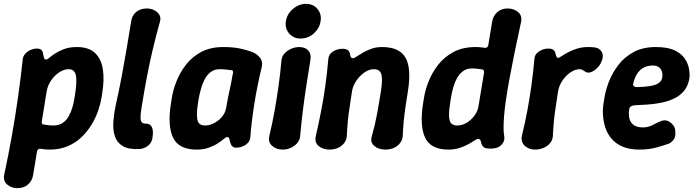

<svg xmlns="http://www.w3.org/2000/svg" viewBox="-41 -760 3614 996"><path d="M358 -516Q419 -516 451.5 -485.5Q484 -455 492.5 -401Q501 -347 489 -275L485 -250Q480 -221 468 -185.5Q456 -150 435 -115Q414 -80 383.5 -50Q353 -20 311.5 -2Q270 16 217 16Q201 16 189 14.5Q177 13 170 12Q154 10 151 26L131 147Q126 178 104.5 197Q83 216 49 216Q18 216 -4 197Q-26 178 -19 146Q3 43 20.5 -55.5Q38 -154 52 -252Q66 -350 77 -453Q79 -470 91 -482.5Q103 -495 119 -501.5Q135 -508 151 -508Q167 -508 174.5 -500Q182 -492 183 -478Q185 -467 187.5 -459Q190 -451 198 -451Q204 -451 215.5 -461Q227 -471 246.5 -483.5Q266 -496 293 -506Q320 -516 358 -516ZM315 -401Q291 -401 266.5 -385Q242 -369 224 -342.5Q206 -316 201 -286L176 -131Q173 -115 186 -114Q193 -113 206.5 -111Q220 -109 237 -109Q265 -109 284.5 -122.5Q304 -136 316 -158Q328 -180 335 -204.5Q342 -229 345 -250L349 -275Q359 -338 352.5 -369.5Q346 -401 315 -401Z M682 13Q626 16 596 -2Q566 -20 555 -53Q544 -86 547 -128.5Q550 -171 559 -213Q576 -288 589.5 -359.5Q603 -431 615 -501.5Q627 -572 639 -647Q643 -679 665 -697.5Q687 -716 720 -716Q742 -716 759.5 -707Q777 -698 786 -682.5Q795 -667 788 -645Q767 -570 750.5 -499.5Q734 -429 720.5 -358Q707 -287 695 -212Q688 -173 688 -153Q688 -133 694.5 -126Q701 -119 711 -119Q737 -120 746.5 -101Q756 -82 750 -45Q746 -18 725.5 -3Q705 12 682 13Z M978 16Q887 16 857 -45.5Q827 -107 846 -225L850 -250Q856 -291 874 -337Q892 -383 923.5 -424Q955 -465 1003 -490.5Q1051 -516 1117 -516Q1167 -516 1203 -508.5Q1239 -501 1268 -490Q1292 -480 1307.5 -461Q1323 -442 1317 -413Q1305 -364 1295 -314Q1285 -264 1277.5 -216Q1270 -168 1265 -126Q1260 -84 1258 -50Q1256 -24 1233.5 -9Q1211 6 1185 6Q1171 6 1163.5 -1.5Q1156 -9 1153 -22Q1150 -35 1148 -42Q1146 -49 1138 -49Q1131 -49 1119.5 -39Q1108 -29 1089 -16.5Q1070 -4 1042.5 6Q1015 16 978 16ZM1023 -109Q1045 -109 1069 -121Q1093 -133 1110.5 -154Q1128 -175 1132 -200Q1137 -230 1142.5 -257Q1148 -284 1154 -311Q1160 -338 1165 -369Q1174 -395 1159 -396Q1150 -397 1133.5 -399Q1117 -401 1099 -401Q1071 -401 1051.5 -386Q1032 -371 1020 -347Q1008 -323 1001 -297Q994 -271 990 -250L986 -225Q977 -168 983 -138.5Q989 -109 1023 -109Z M1426 16Q1393 16 1371 -3Q1349 -22 1356 -54Q1372 -121 1383.5 -185.5Q1395 -250 1404 -314.5Q1413 -379 1419 -446Q1421 -468 1435 -483Q1449 -498 1469.5 -507Q1490 -516 1511 -516Q1543 -516 1559 -497Q1575 -478 1569 -447Q1558 -380 1548 -315Q1538 -250 1530 -185.5Q1522 -121 1516 -54Q1514 -33 1500.5 -17.5Q1487 -2 1467.5 7Q1448 16 1426 16ZM1517 -560Q1493 -560 1474.5 -572.5Q1456 -585 1447 -605Q1438 -625 1442 -650Q1446 -676 1461.5 -696Q1477 -716 1499.5 -728Q1522 -740 1546 -740Q1584 -740 1606 -713.5Q1628 -687 1622 -650Q1617 -614 1587.5 -587Q1558 -560 1517 -560Z M1662 -452Q1663 -478 1686 -492.5Q1709 -507 1734 -507Q1752 -507 1762.5 -500.5Q1773 -494 1775 -477Q1776 -468 1780.5 -462Q1785 -456 1795 -459Q1801 -461 1813.5 -469.5Q1826 -478 1844.5 -488.5Q1863 -499 1887 -507.5Q1911 -516 1941 -516Q2031 -516 2062.5 -461Q2094 -406 2075 -286Q2068 -244 2062.5 -206.5Q2057 -169 2053.5 -132.5Q2050 -96 2048 -54Q2047 -34 2034 -17.5Q2021 -1 2001.5 7.5Q1982 16 1959 16Q1922 16 1900 -3.5Q1878 -23 1888 -54Q1897 -86 1903.5 -114Q1910 -142 1915 -169.5Q1920 -197 1925 -226Q1930 -255 1935 -286Q1945 -350 1937 -375.5Q1929 -401 1898 -401Q1874 -401 1850 -384.5Q1826 -368 1808 -342Q1790 -316 1785 -286Q1779 -244 1773 -206.5Q1767 -169 1763.5 -132.5Q1760 -96 1758 -54Q1757 -34 1744 -17.5Q1731 -1 1711.5 7.5Q1692 16 1669 16Q1634 16 1612 -2.5Q1590 -21 1597 -53Q1613 -123 1625.5 -187.5Q1638 -252 1647 -317.5Q1656 -383 1662 -452Z M2285 16Q2194 16 2164.5 -45.5Q2135 -107 2154 -225L2158 -250Q2164 -291 2182 -337Q2200 -383 2232 -424Q2264 -465 2312 -490.5Q2360 -516 2426 -516Q2442 -516 2454 -514.5Q2466 -513 2473 -512Q2489 -510 2492 -526L2512 -647Q2517 -678 2538.5 -697Q2560 -716 2592 -716Q2625 -716 2647 -697Q2669 -678 2662 -646Q2624 -471 2602 -352Q2580 -233 2574 -160Q2568 -87 2575 -51Q2579 -29 2560.5 -9Q2542 11 2505 11Q2475 11 2466 1.5Q2457 -8 2455 -21Q2453 -33 2447 -37Q2441 -41 2434 -38Q2427 -36 2414.5 -27.5Q2402 -19 2383 -9Q2364 1 2339.5 8.5Q2315 16 2285 16ZM2331 -109Q2356 -109 2379.5 -123Q2403 -137 2420.5 -160.5Q2438 -184 2442 -214L2470 -383Q2471 -399 2460 -400Q2452 -401 2438.5 -403Q2425 -405 2408 -405Q2380 -405 2361 -391Q2342 -377 2329.5 -354Q2317 -331 2309.5 -304Q2302 -277 2298 -250L2294 -225Q2284 -162 2291.5 -135.5Q2299 -109 2331 -109Z M2735 16Q2714 16 2696.5 7Q2679 -2 2670.5 -17.5Q2662 -33 2666 -54Q2683 -124 2695 -188.5Q2707 -253 2716 -318.5Q2725 -384 2731 -452Q2732 -478 2755 -493Q2778 -508 2803 -508Q2821 -508 2830 -501Q2839 -494 2841 -480Q2844 -470 2847 -464.5Q2850 -459 2857 -460Q2864 -463 2877.5 -472Q2891 -481 2910.5 -491Q2930 -501 2955 -508.5Q2980 -516 3010 -516Q3019 -516 3028 -515.5Q3037 -515 3044 -514Q3070 -511 3081.5 -489Q3093 -467 3075 -431Q3067 -416 3052 -402.5Q3037 -389 3020.5 -384.5Q3004 -380 2991 -391Q2986 -394 2980 -397.5Q2974 -401 2967 -401Q2943 -401 2919 -385Q2895 -369 2877 -342.5Q2859 -316 2854 -286Q2848 -244 2842 -207Q2836 -170 2832.5 -133.5Q2829 -97 2827 -55Q2826 -34 2813 -18Q2800 -2 2779 7Q2758 16 2735 16Z M3277 16Q3224 16 3188.5 0.5Q3153 -15 3131 -41Q3109 -67 3099 -98.5Q3089 -130 3087 -163Q3085 -196 3090 -225L3094 -250Q3100 -291 3118 -337Q3136 -383 3167.5 -424Q3199 -465 3247 -490.5Q3295 -516 3361 -516Q3422 -516 3458 -499Q3494 -482 3511.5 -455.5Q3529 -429 3533.5 -401.5Q3538 -374 3535 -352Q3528 -313 3507 -288Q3486 -263 3455 -248.5Q3424 -234 3388.5 -227Q3353 -220 3317 -217.5Q3281 -215 3251 -214Q3236 -212 3230 -207Q3224 -202 3223 -193Q3219 -165 3224.5 -144Q3230 -123 3247 -111Q3264 -99 3295 -99Q3322 -99 3348 -113Q3374 -127 3391 -133Q3409 -139 3424.5 -132Q3440 -125 3451 -110.5Q3462 -96 3462 -80Q3465 -50 3453 -35Q3441 -20 3429 -15Q3410 -8 3368.5 4Q3327 16 3277 16ZM3262 -308Q3335 -310 3363 -322Q3391 -334 3394 -357Q3397 -375 3392.5 -389Q3388 -403 3376.5 -411.5Q3365 -420 3346 -420Q3316 -420 3295 -407.5Q3274 -395 3261.5 -373Q3249 -351 3243 -322Q3243 -316 3249 -312Q3255 -308 3262 -308Z"/></svg>

Font: Winky Sans SemiBold
Style: Italic
Weight: 600
Italic angle: -8.97852°
Designer: Simon Atzbach
Foundry: typofactur
Version: Version 1.205